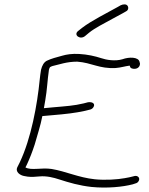

<svg xmlns="http://www.w3.org/2000/svg" viewBox="-20 -848 677 875"><path d="M60 -88C47 -64 73 -49 89 -46L106 -43C122 -41 142 -42 160 -44C192 -47 224 -39 251 -30C294 -16 342 -2 397 4C468 11 539 4 585 -8L597 -12C602 -13 607 -16 610 -20C622 -36 608 -49 594 -46L582 -43C576 -41 564 -39 548 -36C516 -30 460 -26 412 -31C337 -39 281 -67 215 -78C168 -85 123 -70 96 -85L103 -99C115 -125 127 -155 138 -189C149 -229 165 -276 173 -319L218 -323C279 -328 323 -333 368 -343L388 -348C394 -349 400 -352 404 -357C417 -374 403 -385 381 -382L362 -377C317 -366 279 -364 223 -359L180 -355C182 -366 184 -377 186 -389C195 -440 196 -482 203 -530C204 -535 206 -539 208 -542C211 -544 216 -546 219 -547C251 -554 283 -567 332 -567C399 -562 432 -534 507 -538C532 -540 548 -546 571 -549C573 -543 573 -539 581 -536C601 -530 618 -540 618 -558L616 -566C611 -589 568 -589 538 -578C505 -568 464 -575 441 -583C414 -592 378 -600 342 -602C308 -604 284 -600 263 -594C235 -586 216 -582 193 -571C180 -564 172 -550 167 -530C165 -515 162 -500 161 -485C150 -372 122 -217 70 -108ZM335 -706C314 -688 346 -665 368 -684L386 -699C413 -721 456 -742 492 -762C515 -774 530 -783 540 -788L554 -796C560 -799 563 -803 564 -808C566 -818 560 -828 548 -828C542 -828 536 -827 530 -824L516 -816C468 -789 397 -754 354 -721Z"/></svg>

Font: Stray Cat
Style: ExtObl
Weight: 400
Version: Version 1.0